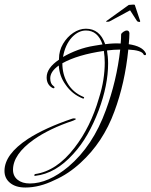

<svg xmlns="http://www.w3.org/2000/svg" viewBox="-89 -650 671 856"><path d="M24 186Q-19 186 -44 165.5Q-69 145 -69 112Q-69 38 36 -31Q112 -80 233 -121Q235 -122 238 -122Q241 -122 243 -122Q249 -122 249 -119Q249 -117 237 -112Q132 -77 62 -28Q-31 38 -31 107Q-31 135 -10.5 151.5Q10 168 44 168Q126 168 216 93Q325 1 383 -159Q407 -224 423 -291.5Q439 -359 447 -429Q433 -429 418.5 -428Q404 -427 388 -425Q390 -412 391.5 -397.5Q393 -383 393 -367Q393 -271 351 -158Q329 -100 301 -51Q273 -2 238 36Q159 124 68 134Q65 134 64 133V129L68 126Q164 112 243 9Q315 -84 352 -212Q366 -256 372 -295.5Q378 -335 378 -370Q378 -384 377 -397Q376 -410 374 -423Q257 -406 189 -368Q189 -319 211 -281Q235 -238 283 -218Q286 -217 286 -215Q286 -212 284 -211Q282 -210 280 -211Q232 -230 203 -273Q176 -310 173 -358Q135 -331 135 -301Q135 -276 150 -266Q154 -263 154 -261Q154 -253 143 -259Q119 -274 119 -305Q119 -347 174 -384V-388Q174 -424 192 -454.5Q210 -485 237.5 -503.5Q265 -522 294 -522Q356 -522 380 -453Q418 -458 449 -456Q450 -467 450.5 -477Q451 -487 451 -496Q451 -501 460 -507.5Q469 -514 477 -514Q486 -514 488 -503Q488 -483 485 -453Q546 -444 561 -413Q562 -412 562 -409Q562 -404 557 -404Q552 -404 551 -408Q542 -426 483 -429Q468 -279 421 -153Q371 -16 270 76Q244 100 215 119.5Q186 139 154 153Q87 186 24 186ZM192 -396Q223 -414 258 -427Q293 -440 331 -446L368 -452Q347 -514 294 -514Q261 -514 232 -484Q201 -450 192 -396ZM534 -552Q531 -552 527.5 -553Q524 -554 522 -556L491 -604L402 -556Q398 -553 391 -553Q384 -552 384 -555L385 -556L485 -628Q511 -631 512 -628L536 -556Q536 -553 534 -552Z"/></svg>

Font: Passions Conflict
Style: Regular
Weight: 400
Designer: Robert E. Leuschke
Foundry: Robert E. Leuschke
Version: Version 1.010; ttfautohint (v1.8.3)